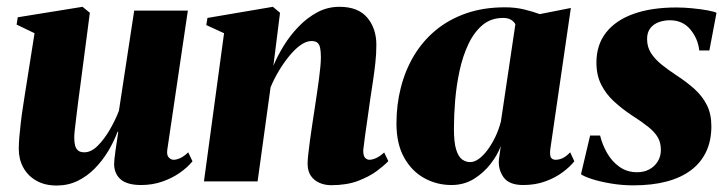

<svg xmlns="http://www.w3.org/2000/svg" viewBox="-20 -546 2192 578"><path d="M150.5 12.5Q115 12.5 89.5 -2Q64 -16.5 50.2 -41.5Q36.5 -66.5 36.5 -97.5Q36.5 -113.5 38.2 -133.5Q40 -153.5 42.5 -175.8Q45 -198 48.5 -220.2Q52 -242.5 55 -262.5L84 -446L30 -472L33.5 -494L228.5 -525.5L250.5 -507.5L221.5 -286Q218.5 -265 215.5 -241Q212.5 -217 209.8 -194.8Q207 -172.5 205.2 -156Q203.5 -139.5 203.5 -132.5Q203.5 -118 206 -108.2Q208.5 -98.5 215 -93Q221.5 -87.5 234 -87.5Q254.5 -87.5 274.2 -107.2Q294 -127 310.8 -156Q327.5 -185 338 -212.5L384 -514H545.5L483.5 -94.5Q481.5 -78.5 488.2 -71.8Q495 -65 502.5 -65Q512 -65 523.5 -70.5Q535 -76 546.5 -87.5L559.5 -60.5Q545 -42.5 521.5 -26Q498 -9.5 468.2 0.8Q438.5 11 405 11Q364 11 344.2 -5.2Q324.5 -21.5 323.5 -51Q323.5 -56.5 324.5 -67.2Q325.5 -78 327.5 -91.5Q329.5 -105 331.8 -120.2Q334 -135.5 336 -149.5H334Q323 -120 305.8 -91.2Q288.5 -62.5 265.5 -39Q242.5 -15.5 213.8 -1.5Q185 12.5 150.5 12.5Z M803 -348Q815 -377 834 -408Q853 -439 878.8 -465.8Q904.5 -492.5 935.2 -509Q966 -525.5 1002 -525.5Q1058 -525.5 1085.5 -493Q1113 -460.5 1113 -411Q1113 -384.5 1110 -357Q1107 -329.5 1102.8 -301.8Q1098.5 -274 1094.5 -247Q1091.5 -222.5 1087 -193.5Q1082.5 -164.5 1079 -137.8Q1075.5 -111 1073.5 -94Q1073.5 -76 1079.5 -70.5Q1085.5 -65 1092 -65Q1100.5 -65 1112 -70Q1123.5 -75 1136.5 -87L1149 -61Q1137.5 -48.5 1114.8 -31.5Q1092 -14.5 1058 -1.5Q1024 11.5 977 11.5Q957.5 11.5 941.2 4.2Q925 -3 915.5 -17.2Q906 -31.5 906 -53.5Q906 -63 908 -81.8Q910 -100.5 913.2 -124.2Q916.5 -148 920.2 -172.5Q924 -197 927 -217Q930.5 -241 934 -264Q937.5 -287 940.2 -307.8Q943 -328.5 944.5 -345.5Q946 -362.5 946 -373.5Q946 -390.5 943.8 -401.5Q941.5 -412.5 935.5 -417.5Q929.5 -422.5 917.5 -422.5Q902 -422.5 884.2 -409.8Q866.5 -397 849.8 -376.2Q833 -355.5 818.5 -331Q804 -306.5 794.5 -283L755.5 0H594L654.5 -446L601 -470.5L604.5 -492L801.5 -525.5L823 -507.5Z M1636.5 -96Q1634.5 -77.5 1639 -71.2Q1643.5 -65 1652.5 -65Q1663 -65 1673.5 -69.8Q1684 -74.5 1696.5 -87.5L1709 -60.5Q1695.5 -43.5 1673.2 -27Q1651 -10.5 1621.2 0.2Q1591.5 11 1555 11Q1512 11 1495.5 -13Q1479 -37 1482 -66L1487.5 -106Q1478 -80 1457.2 -53Q1436.5 -26 1406.8 -7.5Q1377 11 1339 11Q1295 11 1257.2 -9.8Q1219.5 -30.5 1196.5 -71.8Q1173.5 -113 1173.5 -174.5Q1173.5 -231 1186.8 -282.8Q1200 -334.5 1226.2 -378.5Q1252.5 -422.5 1291.8 -455Q1331 -487.5 1383.2 -505.8Q1435.5 -524 1500 -524Q1531 -524 1557 -517.8Q1583 -511.5 1605 -503.5L1698.5 -522ZM1531.5 -473Q1528.5 -479.5 1519.5 -485.8Q1510.5 -492 1494.5 -492Q1458 -492 1432.5 -470.5Q1407 -449 1390 -413Q1373 -377 1363.5 -333Q1354 -289 1350.2 -243.5Q1346.5 -198 1346.5 -158.5Q1346.5 -117.5 1353.2 -95.8Q1360 -74 1371.2 -66Q1382.5 -58 1395 -58Q1408 -58 1421.2 -67.5Q1434.5 -77 1447.2 -94Q1460 -111 1470.8 -133.2Q1481.5 -155.5 1488 -180.5Z M2115.5 -394H2085Q2081.5 -429 2058.5 -457Q2035.5 -485 1996.5 -485Q1979.5 -485 1963.8 -479.5Q1948 -474 1938 -461.5Q1928 -449 1928 -428.5Q1928 -404.5 1939.8 -386.2Q1951.5 -368 1971.2 -352Q1991 -336 2016 -319.5Q2047.5 -299 2071 -277.8Q2094.5 -256.5 2108 -229.8Q2121.5 -203 2121.5 -166Q2121.5 -122.5 2105.8 -89.2Q2090 -56 2060 -33.5Q2030 -11 1986.5 0.5Q1943 12 1886.5 12Q1853 12 1819.8 6.5Q1786.5 1 1762 -7Q1737.5 -15 1729 -21.5L1756.5 -138H1786.5Q1793 -111 1807.5 -85.5Q1822 -60 1844.8 -43.8Q1867.5 -27.5 1898.5 -27.5Q1918.5 -27.5 1934.5 -36Q1950.5 -44.5 1960 -59.8Q1969.5 -75 1969.5 -95Q1969.5 -117 1960 -133Q1950.5 -149 1931 -164.5Q1911.5 -180 1881 -199.5Q1852.5 -218.5 1828.5 -240.5Q1804.5 -262.5 1790 -291Q1775.5 -319.5 1775.5 -357.5Q1775.5 -411 1804.5 -448Q1833.5 -485 1887.2 -504.2Q1941 -523.5 2016.5 -523.5Q2039 -523.5 2064.5 -521Q2090 -518.5 2110.2 -514.8Q2130.5 -511 2137 -507.5Z"/></svg>

Font: Merriweather 120pt Black
Style: Italic
Weight: 900
Italic angle: -7.8°
Version: Version 2.101